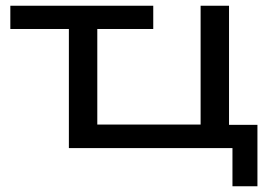

<svg xmlns="http://www.w3.org/2000/svg" viewBox="-20 -516 967 669"><path d="M790 133V0H220V-415H16V-496H514V-415H319V-82H679V-496H778V-81H877V133Z"/></svg>

Font: Nunito Sans 7pt Expanded
Style: Regular
Weight: 400
Width: 7
Designer: Vernon Adams
Foundry: Vernon Adams
Version: Version 3.101;gftools[0.9.27]